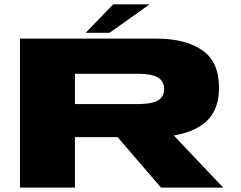

<svg xmlns="http://www.w3.org/2000/svg" viewBox="-20 -850 1092 870"><path d="M70.5 0V-675H687.5Q821 -675 896.8 -622.2Q972.5 -569.5 972.5 -452.5Q972.5 -336 892.5 -282Q842 -248.5 767.5 -236L991.5 0H709.5L513 -228.5H319.5V0ZM319.5 -378.5H608Q667.5 -378.5 695.5 -394.8Q723.5 -411 723.5 -447Q723.5 -482 695.5 -498.8Q667.5 -515.5 608 -515.5H319.5ZM368.5 -701.5 493 -830.5H658L476.5 -701.5Z"/></svg>

Font: Anybody UltraExpanded ExtraBold
Style: Regular
Weight: 800
Width: 9
Designer: Tyler Finck
Foundry: Etcetera Type Company
Version: Version 1.010; ttfautohint (v1.8.3) -l 8 -r 50 -G 200 -x 14 